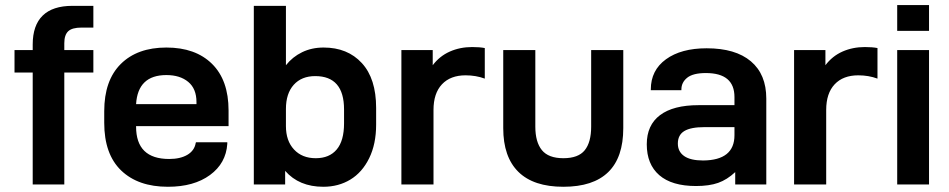

<svg xmlns="http://www.w3.org/2000/svg" viewBox="-20 -713 3669 742"><path d="M228.5 -545.9V-519.5H340.8V-432.6H228.5V0H106.4V-432.6H36.1V-519.5H106.4V-541Q106.4 -615.2 145 -652.8Q183.6 -690.4 259.8 -690.4H340.8V-606.4H294.9Q258.8 -606.4 243.7 -592.3Q228.5 -578.1 228.5 -545.9Z M505.9 -225.6V-223.6Q505.9 -98.6 633.8 -98.6Q676.8 -98.6 704.1 -114.7Q731.4 -130.9 736.3 -160.2L737.3 -163.1H858.4V-157.2Q853.5 -82 791.5 -36.6Q729.5 8.8 628.9 8.8Q513.7 8.8 448.2 -54.2Q382.8 -117.2 382.8 -238.3V-283.2Q382.8 -402.3 446.8 -465.8Q510.7 -529.3 623 -529.3Q735.4 -529.3 799.3 -466.3Q863.3 -403.3 863.3 -286.1V-225.6ZM505.9 -310.5H739.3V-318.4Q739.3 -370.1 707.5 -396.5Q675.8 -422.9 623 -422.9Q512.7 -422.9 505.9 -310.5Z M1082 -52.7V0H960.9V-690.4H1085V-460.9Q1110.4 -493.2 1147.5 -511.2Q1184.6 -529.3 1230.5 -529.3Q1323.2 -529.3 1378.4 -469.2Q1433.6 -409.2 1433.6 -295.9V-231.4Q1433.6 -156.2 1406.7 -101.6Q1379.9 -46.9 1334 -19Q1288.1 8.8 1229.5 8.8Q1135.7 8.8 1082 -52.7ZM1309.6 -236.3V-290Q1309.6 -418.9 1198.2 -418.9Q1145.5 -418.9 1115.2 -385.3Q1085 -351.6 1085 -292V-225.6Q1085 -168.9 1116.2 -135.3Q1147.5 -101.6 1200.2 -101.6Q1252.9 -101.6 1281.2 -135.3Q1309.6 -168.9 1309.6 -236.3Z M1531.2 -519.5H1652.3V-460.9Q1678.7 -496.1 1718.3 -513.7Q1757.8 -531.2 1804.7 -531.2Q1834 -531.2 1853.5 -527.3V-409.2Q1819.3 -421.9 1779.3 -421.9Q1720.7 -421.9 1688 -387.2Q1655.3 -352.5 1655.3 -288.1V0H1531.2Z M1924.8 -217.8V-519.5H2048.8V-223.6Q2048.8 -164.1 2074.2 -132.8Q2099.6 -101.6 2157.2 -101.6Q2214.8 -101.6 2239.7 -132.3Q2264.6 -163.1 2264.6 -223.6V-519.5H2388.7V-217.8Q2388.7 -104.5 2330.6 -47.9Q2272.5 8.8 2157.2 8.8Q2042 8.8 1983.4 -48.8Q1924.8 -106.4 1924.8 -217.8Z M2941.4 -332V0H2821.3V-47.9Q2790 -18.6 2755.4 -6.3Q2720.7 5.9 2669.9 5.9Q2576.2 5.9 2527.8 -36.1Q2479.5 -78.1 2479.5 -155.3Q2479.5 -229.5 2530.8 -268.1Q2582 -306.6 2679.7 -306.6H2818.4V-337.9Q2818.4 -430.7 2708 -430.7Q2658.2 -430.7 2635.7 -412.6Q2613.3 -394.5 2613.3 -367.2V-364.3H2495.1V-367.2Q2495.1 -441.4 2553.7 -483.9Q2612.3 -526.4 2710.9 -526.4Q2822.3 -526.4 2881.8 -476.1Q2941.4 -425.8 2941.4 -332ZM2818.4 -190.4V-221.7H2702.1Q2649.4 -221.7 2624.5 -206.5Q2599.6 -191.4 2599.6 -158.2Q2599.6 -127 2624 -109.9Q2648.4 -92.8 2697.3 -92.8Q2818.4 -93.8 2818.4 -190.4Z M3048.8 -519.5H3169.9V-460.9Q3196.3 -496.1 3235.8 -513.7Q3275.4 -531.2 3322.3 -531.2Q3351.6 -531.2 3371.1 -527.3V-409.2Q3336.9 -421.9 3296.9 -421.9Q3238.3 -421.9 3205.6 -387.2Q3172.9 -352.5 3172.9 -288.1V0H3048.8Z M3447.3 -519.5H3570.3V0H3447.3ZM3447.3 -693.4H3570.3V-593.8H3447.3Z"/></svg>

Font: Dinish Expanded
Style: Bold
Weight: 700
Width: 7
Designer: Charles Nix
Foundry: Playbeing
Version: Version 2.005; ttfautohint (v1.8.3)